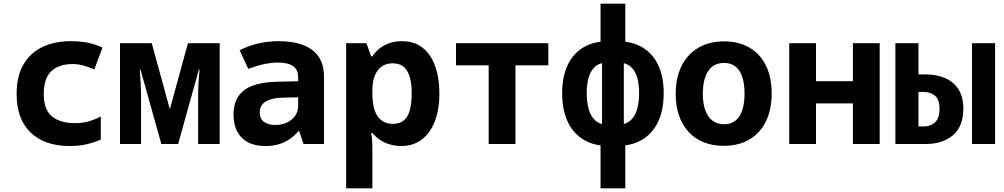

<svg xmlns="http://www.w3.org/2000/svg" viewBox="-20 -780 5440 1040"><path d="M358 11Q222 11 146 -62Q70 -135 70 -270Q70 -369 108 -432.5Q146 -496 212 -526.5Q278 -557 363 -557Q417 -557 459 -548Q501 -539 535 -522L491 -404Q456 -419 429 -426Q402 -433 373 -433Q300 -433 258.5 -395Q217 -357 217 -271Q217 -186 261.5 -149.5Q306 -113 386 -113Q424 -113 456.5 -121.5Q489 -130 526 -149V-24Q490 -8 448.5 1.5Q407 11 358 11Z M630 0V-546H802L900 -188L998 -546H1170V0H1053V-258Q1053 -288 1055 -325.5Q1057 -363 1061 -403H1057L945 0H854L741 -403H737Q740 -364 742 -327.5Q744 -291 744 -259V0Z M1420 11Q1332 11 1288.5 -35Q1245 -81 1245 -158Q1245 -219 1271 -258Q1297 -297 1348.5 -316Q1400 -335 1474 -337L1595 -340V-364Q1595 -402 1568 -421.5Q1541 -441 1485 -441Q1450 -441 1410 -432.5Q1370 -424 1325 -407L1278 -508Q1326 -532 1378.5 -544.5Q1431 -557 1490 -557Q1608 -557 1671.5 -509Q1735 -461 1735 -364V0H1624L1601 -69H1596Q1571 -40 1543 -22.5Q1515 -5 1484 3Q1453 11 1420 11ZM1471 -103Q1506 -103 1534 -116Q1562 -129 1578.5 -152.5Q1595 -176 1595 -208V-253L1512 -251Q1472 -250 1444 -241Q1416 -232 1401.5 -215Q1387 -198 1387 -171Q1387 -135 1411.5 -119Q1436 -103 1471 -103Z M1855 240V-546H1965L1990 -475H1997Q2015 -502 2040 -520.5Q2065 -539 2095 -548Q2125 -557 2158 -557Q2211 -557 2249 -535Q2287 -513 2311.5 -474.5Q2336 -436 2348 -384.5Q2360 -333 2360 -274Q2360 -185 2334.5 -121Q2309 -57 2263 -23Q2217 11 2153 11Q2123 11 2094 3Q2065 -5 2040.5 -21Q2016 -37 1997 -60H1990Q1995 -35 1996 -15Q1997 5 1997 19V240ZM2108 -109Q2161 -109 2185.5 -149Q2210 -189 2210 -276Q2210 -354 2185.5 -395.5Q2161 -437 2107 -437Q2055 -437 2026 -398.5Q1997 -360 1997 -291V-275Q1997 -190 2026 -149.5Q2055 -109 2108 -109Z M2627 0V-426H2450V-546H2950V-426H2772V0Z M3281 11Q3198 11 3141 -23.5Q3084 -58 3054.5 -122Q3025 -186 3025 -275Q3025 -364 3054.5 -427Q3084 -490 3140.5 -523.5Q3197 -557 3278 -557H3321Q3403 -557 3459.5 -523.5Q3516 -490 3545.5 -427Q3575 -364 3575 -275Q3575 -186 3545.5 -122Q3516 -58 3458.5 -23.5Q3401 11 3318 11ZM3233 240V-20L3241 -106V-452L3233 -514V-760H3367V-514L3359 -457V-106L3367 -20V240ZM3276 -104H3323Q3368 -104 3394 -126.5Q3420 -149 3431 -188Q3442 -227 3442 -275Q3442 -324 3431 -361.5Q3420 -399 3394 -420.5Q3368 -442 3323 -442H3276Q3231 -442 3205.5 -420.5Q3180 -399 3169 -361.5Q3158 -324 3158 -275Q3158 -227 3169 -188Q3180 -149 3205.5 -126.5Q3231 -104 3276 -104Z M3900 10Q3839 10 3790.5 -10Q3742 -30 3708.5 -67Q3675 -104 3657.5 -155.5Q3640 -207 3640 -271Q3640 -358 3671.5 -422Q3703 -486 3762 -521Q3821 -556 3902 -556Q3981 -556 4039 -522.5Q4097 -489 4128.5 -425.5Q4160 -362 4160 -273Q4160 -210 4143 -158Q4126 -106 4093 -68.5Q4060 -31 4011.5 -10.5Q3963 10 3900 10ZM3902 -107Q3940 -107 3964.5 -127Q3989 -147 4001 -184.5Q4013 -222 4013 -273Q4013 -323 4001.5 -360.5Q3990 -398 3965.5 -418.5Q3941 -439 3902 -439Q3844 -439 3815.5 -394.5Q3787 -350 3787 -273Q3787 -222 3799.5 -185Q3812 -148 3838 -127.5Q3864 -107 3902 -107Z M4255 0V-546H4400V-340H4600V-546H4745V0H4600V-220H4400V0Z M4830 0V-546H4955V-377H4990Q5054 -377 5100.5 -356.5Q5147 -336 5172.5 -295Q5198 -254 5198 -192Q5198 -95 5142 -47.5Q5086 0 4994 0ZM4955 -95H4983Q5021 -95 5045 -117.5Q5069 -140 5069 -190Q5069 -240 5045 -261Q5021 -282 4981 -282H4955ZM5245 0V-546H5370V0Z"/></svg>

Font: Noto Sans Mono
Style: Bold
Weight: 700
Designer: Monotype Design Team
Foundry: Monotype Imaging Inc.
Version: Version 2.014